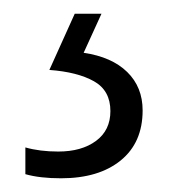

<svg xmlns="http://www.w3.org/2000/svg" viewBox="-20 -20 252 280"><path d="M188 141Q188 188 156 214Q124 240 69 240Q38 240 17 234V195Q38 201 65 201Q99 201 120 185.5Q141 170 141 142Q141 112 117 98.5Q93 85 52 82L89 0H128L102 57Q143 63 165.5 85Q188 107 188 141Z"/></svg>

Font: Noto Sans Khmer UI Condensed Light
Style: Regular
Weight: 300
Width: 3
Designer: Danh Hong and the Monotype Design Team
Foundry: Monotype Imaging Inc.
Version: Version 2.002; ttfautohint (v1.8.4.7-5d5b)